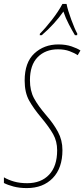

<svg xmlns="http://www.w3.org/2000/svg" viewBox="-48 -951 431 981"><path d="M89 10Q172 10 221.5 -41Q271 -92 271 -184Q271 -235 248 -277.5Q225 -320 189 -361Q146 -411 125.5 -449.5Q105 -488 105 -541Q105 -619 144.5 -659Q184 -699 248 -699Q282 -699 307.5 -689.5Q333 -680 349 -669L363 -693Q347 -704 317.5 -714Q288 -724 250 -724Q177 -724 127.5 -678Q78 -632 78 -539Q78 -478 101 -437Q124 -396 162 -351Q203 -302 223.5 -265.5Q244 -229 244 -183Q244 -102 203 -58.5Q162 -15 91 -15Q53 -15 23.5 -23.5Q-6 -32 -28 -45V-16Q-9 -6 21 2Q51 10 89 10ZM155 -771H165Q198 -799 227 -831Q256 -863 276 -892Q287 -859 304 -826.5Q321 -794 335 -771H346L347 -779Q334 -802 316 -851Q298 -900 292 -931H271Q251 -893 217.5 -850Q184 -807 156 -779Z"/></svg>

Font: Noto Sans Display Condensed Thin
Style: Italic
Weight: 250
Width: 3
Italic angle: -12°
Designer: Monotype Design Team
Foundry: Monotype Imaging Inc.
Version: Version 1.900